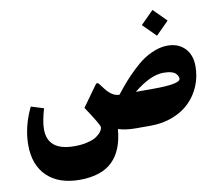

<svg xmlns="http://www.w3.org/2000/svg" viewBox="-104 -894 1485 1297"><g transform="rotate(-10 638.5 -245.5)"><path d="M1022.5 -768.1 1110.8 -679.7 1022.5 -591.3 934.1 -679.7ZM703.6 -242.7Q738.8 -287.6 768.3 -321.3Q797.9 -355 837.9 -393.3Q877.9 -431.6 914.1 -456.1Q950.2 -480.5 993.9 -496.8Q1037.6 -513.2 1079.6 -513.2Q1154.3 -513.2 1198.5 -467.3Q1242.7 -421.4 1242.7 -343.3Q1242.7 -272.5 1216.8 -210Q1190.9 -147.5 1144 -100.8Q1097.2 -54.2 1027.3 -27.1Q957.5 0 874 0H775.4Q703.1 0 652.8 -16.6Q641.6 128.4 565.7 202.4Q489.7 276.4 341.3 276.9Q198.2 276.9 117.9 200.2Q37.6 123.5 37.6 -15.1Q37.6 -140.1 99.6 -268.1L186 -241.2Q160.6 -155.3 160.6 -101.6Q160.6 46.9 344.2 46.9Q391.1 46.9 428.2 38.6Q465.3 30.3 485.8 18.8Q506.3 7.3 519.8 -6.8Q533.2 -21 537.6 -31.2Q542 -41.5 542 -48.3Q542 -66.9 455.1 -196.3L557.6 -338.9Q568.4 -354 581.5 -337.4L610.8 -299.3Q654.3 -242.7 703.6 -242.7ZM1121.6 -279.3Q1121.6 -287.1 1118.7 -294.9Q1115.7 -302.7 1106.7 -313.5Q1097.7 -324.2 1075.7 -330.8Q1053.7 -337.4 1021.5 -337.4Q932.1 -337.4 815.9 -242.7H934.1Q1121.6 -242.7 1121.6 -279.3Z"/></g></svg>

Font: Sahel Black FD
Style: Black-FD
Weight: 900
Foundry: Saber Rastikerdar (saber.rastikerdar@gmail.com)
Version: Version 3.3.1